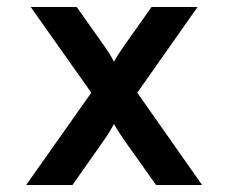

<svg xmlns="http://www.w3.org/2000/svg" viewBox="-20 -531 656 551"><path d="M55 0 242 -265 68 -511H200L280 -398Q287.5 -387.5 294.8 -375.8Q302 -364 307 -354Q312.5 -364 320 -375.8Q327.5 -387.5 335 -398L415 -511H547L374 -265L560 0H428L335 -131Q327.5 -141.5 320 -153.5Q312.5 -165.5 307 -175Q302 -165.5 294.8 -153.5Q287.5 -141.5 280 -131L188 0Z"/></svg>

Font: Overpass Mono
Style: Bold
Weight: 700
Monospace: yes
Designer: Delve Withrington, Dave Bailey
Foundry: Delve Fonts LLC
Version: Version 4.000